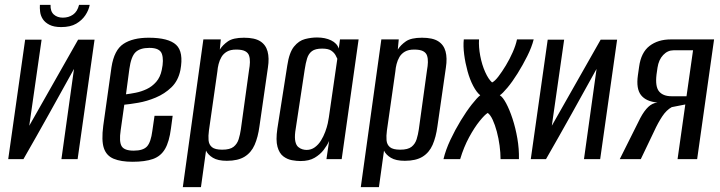

<svg xmlns="http://www.w3.org/2000/svg" viewBox="-20 -658 2978 794"><path d="M14 0 84 -494H152L101 -138L303 -494H371L301 0H234L286 -373Q234 -279 182.5 -186.5Q131 -94 77 0ZM233 -546Q203 -546 184.5 -555.5Q166 -565 157 -579Q148 -593 146 -609Q144 -625 145 -638H189Q188 -611 202.5 -598Q217 -585 240 -585Q264 -585 282 -597.5Q300 -610 307 -638H351Q347 -616 333 -595Q319 -574 295 -560Q271 -546 233 -546Z M528 11Q480 11 450 -1.5Q420 -14 409.5 -45.5Q399 -77 407 -138L441 -380Q452 -451 490.5 -476.5Q529 -502 595 -502Q677 -502 708.5 -472.5Q740 -443 726 -368Q717 -324 689 -297Q661 -270 624 -254.5Q587 -239 551.5 -233Q516 -227 494 -225L479 -119Q472 -72 483 -53.5Q494 -35 533 -35Q572 -35 588 -52.5Q604 -70 610 -117L619 -179H694L687 -127Q680 -72 662.5 -42Q645 -12 612.5 -0.5Q580 11 528 11ZM501 -268Q518 -270 541 -274.5Q564 -279 586.5 -289.5Q609 -300 626 -319.5Q643 -339 649 -369Q658 -410 649.5 -435Q641 -460 598 -460Q559 -460 540.5 -442Q522 -424 515 -373Z M736 116 821 -495H893L889 -453Q901 -472 922.5 -487Q944 -502 989 -502Q1033 -502 1056 -487.5Q1079 -473 1086.5 -445.5Q1094 -418 1088 -379L1053 -136Q1047 -91 1033 -59Q1019 -27 991.5 -10Q964 7 918 7Q881 7 860.5 -5.5Q840 -18 832 -35L811 116ZM899 -39Q931 -39 946 -51Q961 -63 967 -82.5Q973 -102 976 -123L1010 -369Q1013 -385 1013.5 -400.5Q1014 -416 1010 -428Q1006 -440 993.5 -446.5Q981 -453 957 -453Q933 -453 918.5 -444.5Q904 -436 896 -422.5Q888 -409 884 -393Q880 -377 879 -363L844 -118Q841 -96 842.5 -78Q844 -60 856.5 -49.5Q869 -39 899 -39Z M1223 8Q1207 8 1187.5 4.5Q1168 1 1151.5 -11.5Q1135 -24 1127.5 -51Q1120 -78 1127 -126L1168 -387Q1176 -441 1196 -465.5Q1216 -490 1241.5 -496.5Q1267 -503 1291 -503Q1325 -503 1349.5 -491Q1374 -479 1381 -457L1386 -495H1463L1393 0H1330L1341 -75Q1333 -57 1318.5 -38Q1304 -19 1281 -5.5Q1258 8 1223 8ZM1248 -38Q1267 -38 1282 -49Q1297 -60 1307.5 -77Q1318 -94 1325 -113Q1332 -132 1335.5 -148Q1339 -164 1340 -173L1375 -415Q1373 -420 1367.5 -430Q1362 -440 1350 -448.5Q1338 -457 1312 -457Q1284 -457 1270 -446.5Q1256 -436 1250 -416.5Q1244 -397 1240 -370L1201 -113Q1198 -88 1201.5 -72.5Q1205 -57 1213.5 -50Q1222 -43 1231 -40.5Q1240 -38 1248 -38Z M1472 116 1557 -495H1629L1625 -453Q1637 -472 1658.5 -487Q1680 -502 1725 -502Q1769 -502 1792 -487.5Q1815 -473 1822.5 -445.5Q1830 -418 1824 -379L1789 -136Q1783 -91 1769 -59Q1755 -27 1727.5 -10Q1700 7 1654 7Q1617 7 1596.5 -5.5Q1576 -18 1568 -35L1547 116ZM1635 -39Q1667 -39 1682 -51Q1697 -63 1703 -82.5Q1709 -102 1712 -123L1746 -369Q1749 -385 1749.5 -400.5Q1750 -416 1746 -428Q1742 -440 1729.5 -446.5Q1717 -453 1693 -453Q1669 -453 1654.5 -444.5Q1640 -436 1632 -422.5Q1624 -409 1620 -393Q1616 -377 1615 -363L1580 -118Q1577 -96 1578.5 -78Q1580 -60 1592.5 -49.5Q1605 -39 1635 -39Z M1814 0Q1823 -38 1842.5 -79.5Q1862 -121 1885.5 -159.5Q1909 -198 1931 -226Q1953 -254 1966 -264Q1951 -276 1937 -302.5Q1923 -329 1913.5 -363.5Q1904 -398 1899.5 -433Q1895 -468 1898 -495H1961Q1959 -464 1966 -427Q1973 -390 1986.5 -360Q2000 -330 2015 -317Q2026 -322 2041 -341.5Q2056 -361 2072 -387.5Q2088 -414 2100.5 -442.5Q2113 -471 2118 -495H2187Q2179 -463 2160.5 -426Q2142 -389 2120.5 -354.5Q2099 -320 2078.5 -295.5Q2058 -271 2047 -264Q2059 -257 2073 -231Q2087 -205 2099.5 -167Q2112 -129 2119.5 -85.5Q2127 -42 2126 0H2050Q2050 -26 2046 -56Q2042 -86 2034.5 -114Q2027 -142 2017.5 -162.5Q2008 -183 1997 -191Q1985 -184 1963.5 -157.5Q1942 -131 1920 -90.5Q1898 -50 1883 0Z M2175 0 2245 -494H2313L2262 -138L2464 -494H2532L2462 0H2395L2447 -373Q2395 -279 2343.5 -186.5Q2292 -94 2238 0Z M2543 0 2628 -170Q2644 -200 2661 -216Q2678 -232 2699 -234Q2652 -238 2631 -264.5Q2610 -291 2618 -347L2623 -382Q2631 -441 2666 -468Q2701 -495 2754 -495H2933L2863 0H2782L2814 -226L2758 -215Q2736 -203 2718.5 -176.5Q2701 -150 2685 -115L2630 0ZM2757 -260H2819L2846 -450H2765Q2741 -450 2722.5 -430.5Q2704 -411 2699 -378L2695 -350Q2689 -300 2705.5 -280Q2722 -260 2757 -260Z"/></svg>

Font: Alumni Sans Medium
Style: Italic
Weight: 500
Italic angle: -8°
Designer: Robert E. Leuschke
Foundry: Robert E. Leuschke
Version: Version 1.016